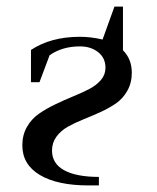

<svg xmlns="http://www.w3.org/2000/svg" viewBox="-20 -564 479 584"><path d="M47.9 -122.1Q47.9 -153.3 61.8 -177.7Q75.7 -202.1 98.1 -217.8Q120.6 -233.4 147.5 -246.3Q174.3 -259.3 201.2 -270.3Q228 -281.2 250.5 -292.7Q272.9 -304.2 286.9 -320.6Q300.8 -336.9 300.8 -357.9Q300.8 -387.7 278.6 -405.3Q256.3 -422.9 223.1 -422.9Q169.4 -422.9 130.9 -396L100.1 -314H74.2V-412.1Q134.8 -452.1 223.1 -452.1Q256.3 -452.1 292 -443.8L328.1 -543.9H354V-411.1Q380.9 -384.3 380.9 -342.8Q380.9 -312 367.4 -288.1Q354 -264.2 332.8 -249.5Q311.5 -234.9 285.6 -223.1Q259.8 -211.4 233.6 -200.9Q207.5 -190.4 186.3 -178.5Q165 -166.5 151.6 -148.2Q138.2 -129.9 138.2 -106Q138.2 -66.4 175.3 -46.1Q212.4 -25.9 280.8 -25.9V0H249Q154.8 0 101.3 -31.7Q47.9 -63.5 47.9 -122.1Z"/></svg>

Font: Dihjauti S
Style: Bold
Weight: 700
Designer: T. Christopher White
Version: Version 3.0.0